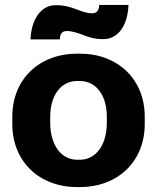

<svg xmlns="http://www.w3.org/2000/svg" viewBox="-20 -749 639 780"><path d="M291 -711C267 -720 242 -728 207 -728C143 -728 107 -666 104 -589H223C224 -607 228 -623 252 -623C273 -623 295 -615 315 -608C339 -598 364 -590 399 -590C464 -590 499 -651 502 -729H383C382 -712 378 -695 354 -695C333 -695 312 -703 291 -711ZM294 11H304C460 11 568 -94 568 -245V-275C568 -426 460 -531 304 -531H294C138 -531 30 -426 30 -275V-245C30 -94 138 11 294 11ZM294 -100C228 -100 184 -160 184 -251V-274C184 -363 228 -420 294 -420H304C370 -420 414 -363 414 -274V-251C414 -160 370 -100 304 -100Z"/></svg>

Font: Fixel Text Bold
Style: Bold
Weight: 700
Width: 4
Designer: AlfaBravo + MacPaw
Foundry: Kyrylo Tkachov, Marchela Mozhyna, Serhii Makarenko, Maria Weinstein, Zakhar Kryvoshyya
Version: Version 1.211